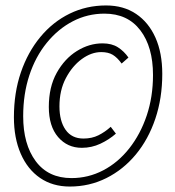

<svg xmlns="http://www.w3.org/2000/svg" viewBox="-20 -672 640 704"><path d="M236 12Q173 12 127 -19.5Q81 -51 56 -108.5Q31 -166 31 -242Q31 -332 56.5 -406.5Q82 -481 128 -536.5Q174 -592 235.5 -622Q297 -652 369 -652Q433 -652 479 -621Q525 -590 550 -534Q575 -478 575 -401Q575 -312 549.5 -236.5Q524 -161 478 -105.5Q432 -50 370 -19Q308 12 236 12ZM242 -19Q304 -19 358.5 -47.5Q413 -76 454 -128Q495 -180 518 -248.5Q541 -317 541 -397Q541 -500 494.5 -561Q448 -622 363 -622Q301 -622 247 -594Q193 -566 151.5 -515Q110 -464 87.5 -395.5Q65 -327 65 -246Q65 -143 111 -81Q157 -19 242 -19ZM280 -130Q227 -130 193 -169.5Q159 -209 159 -280Q159 -353 188 -405Q217 -457 262 -485Q307 -513 356 -513Q390 -513 412.5 -498.5Q435 -484 451 -461L426 -439Q410 -461 393.5 -471Q377 -481 351 -481Q315 -481 280 -455.5Q245 -430 221.5 -385.5Q198 -341 198 -282Q198 -228 220.5 -196Q243 -164 286 -164Q317 -164 341 -176Q365 -188 386 -207L405 -182Q380 -160 348 -145Q316 -130 280 -130Z"/></svg>

Font: Source Code Pro ExtraLight Light
Style: Italic
Weight: 300
Italic angle: -11°
Monospace: yes
Version: Version 1.016;hotconv 1.0.116;makeotfexe 2.5.65601